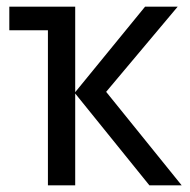

<svg xmlns="http://www.w3.org/2000/svg" viewBox="-20 -557 570 577"><path d="M124 0H206V-276L429 0H526L299 -281L514 -537H416L206 -280V-537H8V-466H124Z"/></svg>

Font: Noto Sans Mono Condensed
Style: Regular
Weight: 400
Width: 3
Designer: Monotype Design Team
Foundry: Monotype Imaging Inc.
Version: Version 2.014